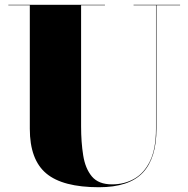

<svg xmlns="http://www.w3.org/2000/svg" viewBox="-20 -770 790 805"><path d="M15 -750H420V-748H320V-240Q320 -174 328.8 -118.8Q337.5 -63.5 365.2 -30.2Q393 3 450 3Q502 3 543.8 -21Q585.5 -45 609.8 -96.2Q634 -147.5 634 -230V-748H540V-750H735V-748H636V-230Q636 -106.5 578.5 -45.8Q521 15 395 15Q243 15 174 -42.8Q105 -100.5 105 -230V-748H15Z"/></svg>

Font: Bodoni* 96pt Fatface
Style: Regular
Weight: 900
Version: Version 2.3